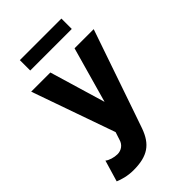

<svg xmlns="http://www.w3.org/2000/svg" viewBox="-266 -779 1104 1104"><g transform="rotate(-45 285.5 -227.0)"><path d="M122.1 -597.7H460V-682.1H122.1ZM341.3 92.8 373.5 0 548.3 -507.8H392.6L296.9 -168L195.8 -507.8H40L218.8 0L203.1 47.9C194.8 78.1 168.5 97.7 136.7 97.7C109.9 97.7 76.2 87.4 61.5 74.2L22.9 204.6C48.3 215.3 87.9 228 136.7 228C252.9 228 307.1 187.5 341.3 92.8Z"/></g></svg>

Font: Giphurs ExtraBold
Style: Regular
Weight: 800
Version: Version 1.000